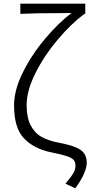

<svg xmlns="http://www.w3.org/2000/svg" viewBox="-20 -815 493 1038"><path d="M388 79Q388 61 378 49.5Q368 38 340.5 29Q313 20 259 9Q164 -10 110 -66.5Q56 -123 56 -245Q56 -329 104.5 -425.5Q153 -522 225.5 -607.5Q298 -693 367 -745Q327 -745 303 -744Q162 -744 90 -740V-795H441V-740H436Q366 -688 293 -602Q220 -516 172 -420.5Q124 -325 124 -247Q124 -180 145.5 -138Q167 -96 204.5 -75Q242 -54 296 -44Q378 -29 413.5 -6Q449 17 449 66Q449 90 433.5 125.5Q418 161 387 203L334 178Q367 138 377.5 119.5Q388 101 388 79Z"/></svg>

Font: 寒蝉端黑体 Light
Style: Regular
Weight: 300
Designer: ChillDuanSans {Warren2060}; 
Source Han Sans {Ryoko NISHIZUKA 西塚涼子 (kana, bopomofo & ideographs); Paul D. Hunt (Latin, G
Foundry: ChillType&Adobe
Version: Version 1.300;Glyphs 3.3 (3306)